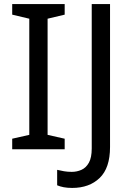

<svg xmlns="http://www.w3.org/2000/svg" viewBox="-20 -734 652 944"><path d="M298 0H40V-52L124 -71V-642L40 -662V-714H298V-662L214 -642V-71L298 -52ZM335 190Q311 190 293 186.5Q275 183 261 177V101Q277 105 295 108Q313 111 333 111Q358 111 380.5 101Q403 91 417 66Q431 41 431 -4V-714H521V-11Q521 92 470 141Q419 190 335 190Z"/></svg>

Font: Noto Sans Palmyrene
Style: Regular
Weight: 400
Designer: Monotype Design Team
Foundry: Monotype Imaging Inc.
Version: Version 2.001; ttfautohint (v1.8.4.7-5d5b)